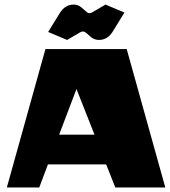

<svg xmlns="http://www.w3.org/2000/svg" viewBox="-20 -821 744 841"><path d="M485 0 445 -101H190L152 0H10L179 -606H535L704 0ZM394 -231 315 -431 239 -231ZM413 -646Q390 -646 371.5 -664.5Q353 -683 344.5 -683Q336 -683 332 -680L274 -646L191 -681L242 -764Q265 -801 303 -801Q322 -801 336.5 -788.5Q351 -776 361 -767.5Q371 -759 384 -767L442 -801L525 -766L474 -683Q451 -646 413 -646Z"/></svg>

Font: Wendy One
Style: Regular
Weight: 400
Designer: Alejandro Inler
Foundry: Alejandro Inler
Version: 1.001